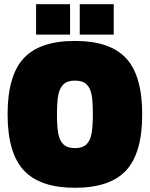

<svg xmlns="http://www.w3.org/2000/svg" viewBox="-20 -877 710 910"><path d="M16 -335Q16 -518 92 -600.5Q168 -683 335 -683Q502 -683 578 -600.5Q654 -518 654 -335Q654 -152 578 -69.5Q502 13 335 13Q169 13 92.5 -70Q16 -153 16 -335ZM420 -335Q420 -393 414.5 -426Q409 -459 390.5 -477Q372 -495 335 -495Q299 -495 280.5 -477Q262 -459 256 -425.5Q250 -392 250 -335Q250 -278 256 -244.5Q262 -211 280.5 -193Q299 -175 335 -175Q372 -175 390 -193Q408 -211 414 -244.5Q420 -278 420 -335ZM151 -857H312V-713H151ZM358 -857H519V-713H358Z"/></svg>

Font: Cairo Black
Style: Regular
Weight: 900
Designer: Mohamed Gaber, Accademia di Belle Arti di Urbino and others
Foundry: Kief Type Foundry, Accademia di Belle Arti di Urbino and others
Version: Version 3.011